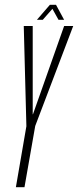

<svg xmlns="http://www.w3.org/2000/svg" viewBox="-20 -784 326 804"><path d="M46.5 0H82.5L127.5 -256.5L286.5 -675H248.5L118 -305.5H117V-675H79.5L90.5 -255.5ZM134.5 -701H159L199.5 -747L225 -701H248.5L214.5 -764H189Z"/></svg>

Font: Anybody ExtraCondensed ExtraLight
Style: Italic
Weight: 250
Width: 2
Italic angle: -10°
Version: Version 1.113;gftools[0.9.25]